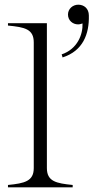

<svg xmlns="http://www.w3.org/2000/svg" viewBox="-20 -799 399 819"><path d="M14 -10V0H290V-10C220 -17 180 -25 180 -82V-700H14V-690C86 -683 124 -675 124 -618V-82C124 -26 85 -17 14 -10ZM243 -567 247 -554C334 -582 361 -654 359 -733C359 -763 338 -779 314 -779C290 -779 270 -761 270 -737C270 -712 290 -695 313 -695C320 -695 326 -697 332 -699C334 -653 311 -590 243 -567Z"/></svg>

Font: Sprat Light
Style: Regular
Weight: 300
Designer: Ethan Nakache
Foundry: Collletttivo
Version: Version 2.000;Glyphs 3.2 (3217)